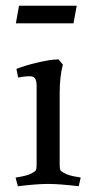

<svg xmlns="http://www.w3.org/2000/svg" viewBox="-20 -638 324 666"><path d="M35 -557 46 -618H246L235 -557ZM187 -66Q187 -53 189.5 -48Q192 -43 202 -38Q221 -28 250 -24L260 -22L253 8Q186 0 147 0Q108 0 42 8L34 -22Q73 -28 87.5 -35.5Q102 -43 104.5 -48Q107 -53 107 -66V-341Q107 -370 90 -373Q75 -375 43 -369L37 -399Q67 -411 112 -421.5Q157 -432 183 -432L198 -414Q187 -372 187 -316Z"/></svg>

Font: Buenard
Style: Regular
Weight: 400
Designer: Gustavo Ibarra
Foundry: FontFuror
Version: Version 1.001 2011